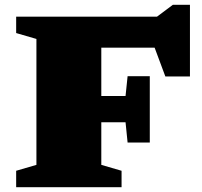

<svg xmlns="http://www.w3.org/2000/svg" viewBox="-20 -776 837 796"><path d="M601 -460V-185H509L500.5 -269H400V-92.5L484 -68V0H47V-68L131 -92.5V-614.5L47 -639V-707H631L696.5 -756H767.5V-459H665.5L621 -578.5H400V-378H500.5L509 -460Z"/></svg>

Font: Newsreader Caption ExtraBold
Style: Regular
Weight: 800
Designer: Hugues Gentile
Foundry: Production Type
Version: Version 1.001